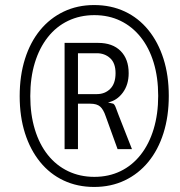

<svg xmlns="http://www.w3.org/2000/svg" viewBox="-20 -733 713 761"><path d="M353 8Q287 8 232.5 -17.5Q178 -43 139 -91Q100 -139 79 -205Q58 -271 58 -352Q58 -433 79 -499.5Q100 -566 139 -613.5Q178 -661 232.5 -687Q287 -713 353 -713Q420 -713 474.5 -687.5Q529 -662 568 -614Q607 -566 628 -500Q649 -434 649 -353Q649 -272 628 -205.5Q607 -139 568 -91.5Q529 -44 474.5 -18Q420 8 353 8ZM354 -32Q411 -32 457.5 -54.5Q504 -77 537.5 -119.5Q571 -162 589 -221.5Q607 -281 607 -353Q607 -426 589 -485Q571 -544 537.5 -586Q504 -628 457.5 -650.5Q411 -673 354 -673Q297 -673 250 -650.5Q203 -628 169.5 -585.5Q136 -543 118 -484Q100 -425 100 -352Q100 -280 118 -220.5Q136 -161 169.5 -119Q203 -77 250 -54.5Q297 -32 354 -32ZM236 -142V-563H369Q426 -563 458 -531Q490 -499 490 -443Q490 -397 466.5 -365.5Q443 -334 408 -327L429 -322Q435 -318 439.5 -305Q444 -292 450 -277L503 -142H446L399 -272Q390 -299 377 -310.5Q364 -322 338 -322H282L289 -328V-142ZM289 -360H364Q396 -360 417 -381Q438 -402 438 -443Q438 -483 416.5 -502.5Q395 -522 364 -522H289Z"/></svg>

Font: Nunito Sans 7pt Condensed Light
Style: Italic
Weight: 300
Width: 3
Italic angle: -9°
Designer: Vernon Adams
Foundry: Vernon Adams
Version: Version 3.101;gftools[0.9.27]